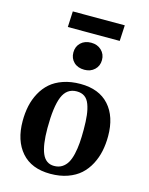

<svg xmlns="http://www.w3.org/2000/svg" viewBox="-135 -1002 852 1101"><g transform="rotate(15 290.5 -451.5)"><path d="M152.8 -824.2 157.2 -918H465.8L460.9 -824.2ZM306.2 -772Q343.3 -772 367.2 -749.3Q391.1 -726.6 391.1 -691.9Q391.1 -656.7 367.4 -634.3Q343.8 -611.8 307.1 -611.8Q268.1 -611.8 244.6 -634.3Q221.2 -656.7 221.2 -691.9Q221.2 -727.1 244.6 -749.5Q268.1 -772 306.2 -772ZM272.9 15.1Q160.6 15.1 101.3 -53Q42 -121.1 42 -236.8Q42 -284.7 51 -326.7Q60.1 -368.7 80.3 -406Q100.6 -443.4 130.9 -470Q161.1 -496.6 206.5 -512.2Q252 -527.8 308.1 -527.8Q418.9 -527.8 478.5 -461.4Q538.1 -395 538.1 -278.8Q538.1 -231.9 529.3 -189.9Q520.5 -147.9 500.5 -109.9Q480.5 -71.8 450.2 -44.4Q419.9 -17.1 374.8 -1Q329.6 15.1 272.9 15.1ZM282.2 -34.2Q309.1 -34.2 328.9 -46.6Q348.6 -59.1 360.8 -80.1Q373 -101.1 380.4 -133.3Q387.7 -165.5 390.4 -200Q393.1 -234.4 393.1 -278.8Q393.1 -329.1 388.9 -364.3Q384.8 -399.4 374.5 -427Q364.3 -454.6 345.5 -467.8Q326.7 -481 298.8 -481Q239.3 -481 214.6 -421.1Q189.9 -361.3 189.9 -233.9Q189.9 -133.8 211.4 -84Q232.9 -34.2 282.2 -34.2Z"/></g></svg>

Font: Literata SemiBold
Style: Italic
Weight: 650
Italic angle: -2.39999°
Designer: Latin by Veronika Burian and Jose Scaglione. Greek by Irene Vlachou. Cyrillic by Vera Evstafieva
Foundry: TypeTogether
Version: Version 3.021